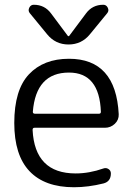

<svg xmlns="http://www.w3.org/2000/svg" viewBox="-20 -777 564 807"><path d="M341 -720Q368 -757 414 -757Q427 -757 433 -744.5Q439 -732 431 -722L358 -633Q323 -590 268 -590Q213 -590 178 -633L105 -722Q97 -732 103 -744.5Q109 -757 122 -757Q168 -757 195 -720L266 -625H268H270ZM270 -472Q131 -472 118 -307Q118 -299 127 -299H396Q404 -299 404 -307Q398 -472 270 -472ZM291 10Q168 10 104 -57.5Q40 -125 40 -260Q40 -399 101.5 -464.5Q163 -530 270 -530Q467 -530 479 -297Q480 -273 462.5 -256.5Q445 -240 421 -240H125Q117 -240 117 -231Q126 -48 298 -48Q355 -48 415 -69Q426 -73 436 -66.5Q446 -60 446 -48Q446 -14 415 -6Q351 10 291 10Z"/></svg>

Font: Rounded Mplus 1c
Style: Regular
Weight: 400
Version: Version 1.059.20150529